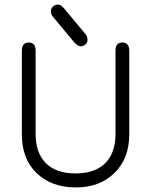

<svg xmlns="http://www.w3.org/2000/svg" viewBox="-20 -815 665 845"><path d="M261.7 -778.3 355.5 -666Q365.2 -654.3 365.2 -640.6Q365.2 -627 356 -619.1Q346.7 -611.3 335 -611.3Q323.2 -611.3 307.6 -627.9L213.9 -740.2Q204.1 -751 204.1 -764.6Q204.1 -779.3 213.9 -787.1Q223.6 -794.9 235.4 -794.9Q247.1 -794.9 261.7 -778.3ZM488.3 -592.8Q488.3 -627.9 518.6 -627.9Q548.8 -627.9 548.8 -591.8V-223.6Q548.8 -115.2 482.4 -52.7Q418.9 9.8 314.5 9.8Q313.5 9.8 312.5 9.8Q207 9.8 141.6 -52.7Q76.2 -115.2 76.2 -223.6V-591.8Q76.2 -627.9 106.4 -627.9Q136.7 -627.9 136.7 -592.8V-225.6Q136.7 -142.6 181.6 -97.2Q226.6 -51.8 312.5 -51.8Q398.4 -51.8 443.4 -97.2Q488.3 -142.6 488.3 -225.6Z"/></svg>

Font: Jura
Style: Medium
Weight: 500
Version: Version 2.6.1